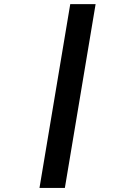

<svg xmlns="http://www.w3.org/2000/svg" viewBox="-20 -780 640 938"><path d="M296.9 138.1 447.1 -759.9H323.2L172.9 138.1Z"/></svg>

Font: Margiela Mono Italic Bold It
Style: Regular
Weight: 700
Designer: Mike Abbink, Paul van der Laan, Pieter van Rosmalen
Foundry: Bold Monday
Version: Version 2.003 2021